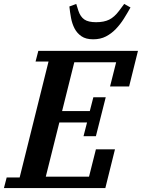

<svg xmlns="http://www.w3.org/2000/svg" viewBox="-50 -957 722 977"><path d="M-16 -54H50L197 -644H131L145 -698H652L607 -517H510L541 -640H328L266 -392H407L425 -462H488L438 -264H375L393 -334H252L183 -58H403L438 -197H535L486 0H-30ZM424 -757Q387 -757 364.5 -772.5Q342 -788 329.5 -812Q317 -836 311.5 -865.5Q306 -895 303 -924L338 -937L349 -902Q359 -872 379 -858Q399 -844 439 -844Q479 -844 505.5 -857Q532 -870 556 -902L582 -937L614 -919Q598 -890 580 -861.5Q562 -833 539.5 -809.5Q517 -786 489 -771.5Q461 -757 424 -757Z"/></svg>

Font: IBM Plex Serif SemiBold
Style: Italic
Weight: 600
Italic angle: -14°
Designer: Mike Abbink, Paul van der Laan, Pieter van Rosmalen
Foundry: Bold Monday
Version: Version 2.5